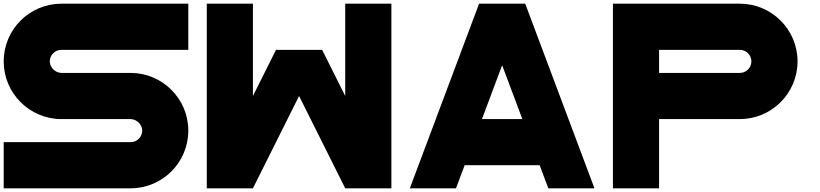

<svg xmlns="http://www.w3.org/2000/svg" viewBox="-20 -820 4440 1040"><path d="M0 -487.5C0 -315 140 -175 312.5 -175H684.9C685.2 -175 685.8 -175 686.2 -175C717.6 -175 746.1 -149.7 750 -118.6C750.2 -117 750.3 -114.3 750.3 -112.6C750.3 -78.1 722.2 -50 687.6 -50H687.5H0V200H687.5C860 200 1000 60 1000 -112.5C1000 -285 860 -425 687.5 -425H315.1C314.8 -425 314.2 -425 313.8 -425C282.4 -425 253.9 -450.3 250 -481.4C249.8 -483 249.7 -485.7 249.7 -487.4C249.7 -521.9 277.8 -550 312.4 -550H312.5H1000V-800H312.5C140 -800 0 -660 0 -487.5Z M1850 -300 1725 -550H1475L1350 -300V-800H1100V200H1350L1600 -300L1850 200H2100V-800H1850Z M2575 -800 2200 200H2450L2496.9 75H2903.2L2950 200H3200L2825 -800ZM2590.7 -175 2700 -466.7 2809.4 -175Z M3987.5 -800H3300V200H3550V-175H3987.5C4160 -175 4300 -315 4300 -487.5C4300 -660 4160 -800 3987.5 -800ZM3987.5 -425H3550V-550H3987.5C4022 -550 4050 -522 4050 -487.5C4050 -453 4022 -425 3987.5 -425Z"/></svg>

Font: Kubos
Style: Regular
Weight: 400
Version: Version 001.000